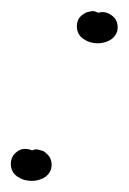

<svg xmlns="http://www.w3.org/2000/svg" viewBox="-26 -290 233 346"><path d="M48 -19Q53 -18 57 -14Q61 -11 64 -6Q69 4 66 15Q62 26 52 31Q42 36 31 36Q24 36 17 34Q11 32 5 28Q-4 22 -6 11Q-8 -1 -2 -10Q4 -18 13 -21Q23 -23 32 -19Q36 -21 40 -21Q44 -20 48 -19ZM183 -254Q188 -244 185 -233Q181 -222 171 -217Q161 -212 150 -212Q143 -212 136 -214Q130 -216 124 -220Q115 -226 113 -237Q111 -249 117 -258Q120 -262 125 -265Q129 -268 135 -269Q139 -270 143 -270Q147 -269 151 -267Q160 -270 169 -266Q178 -262 183 -254Z"/></svg>

Font: FRB American Cursive Guidelines Dotted Ultra
Style: Bold Italic
Weight: 1000
Italic angle: -25°
Version: Version 2.0;Modular Font Editor K font №1